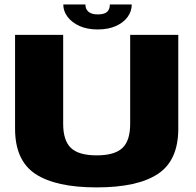

<svg xmlns="http://www.w3.org/2000/svg" viewBox="-20 -830 870 854"><path d="M410 3.5Q592 3.5 682.5 -56.5Q773 -116.5 773 -257.5V-675H559V-279Q559 -204 524.2 -171.5Q489.5 -139 410 -139Q330 -139 295.5 -172Q261 -205 261 -279V-675H47V-257.5Q47 -116.5 137.2 -56.5Q227.5 3.5 410 3.5ZM414 -699Q461.5 -699 495.5 -714.2Q529.5 -729.5 547.8 -754.8Q566 -780 566 -810H468.5Q468.5 -796 463.2 -786Q458 -776 446 -771Q434 -766 414 -766Q396.5 -766 384.5 -771.2Q372.5 -776.5 366.2 -786.2Q360 -796 360 -810H261.5Q261.5 -780 280.8 -754.8Q300 -729.5 334 -714.2Q368 -699 414 -699Z"/></svg>

Font: Anybody SemiExpanded ExtraBold
Style: Regular
Weight: 800
Width: 6
Version: Version 1.113;gftools[0.9.25]